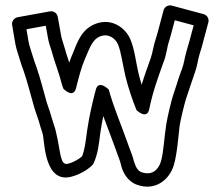

<svg xmlns="http://www.w3.org/2000/svg" viewBox="-20 -623 823 717"><path d="M78.8 -513.8 150.9 -526.9 159.4 -479.7C162.5 -461.2 167.8 -450.1 171.9 -435.4C184.1 -389.7 200.7 -350.3 211.8 -305.9C213 -300.9 215.1 -296.1 216.8 -291.7C216.8 -291.7 253.6 -252.2 264.3 -294.9C274.4 -335.4 284 -372.6 296.9 -402.1C316.5 -447.7 325.7 -476.6 355.2 -487.6C385.3 -498.8 411.3 -479.8 420.9 -456.4C432.6 -428.4 438.3 -380.6 448.7 -337.1C460.1 -291.5 474 -251.1 489.8 -211.7C489.8 -211.7 529 -173.7 537.5 -216.1C550.4 -280.6 570.1 -332.8 590.3 -390C602.3 -418.8 604.1 -449.3 610.6 -466.7C615.3 -480.8 619.8 -499.9 623.1 -511.3L632.7 -547.4L703.3 -528.4L693.8 -493.3C690.1 -478.4 683.3 -455.5 680 -443.9L676 -429.9C668.5 -403.7 667.2 -385.5 659.6 -365.7C652.3 -345.5 646.8 -332.1 640.1 -308.3L627.2 -269.7C618.8 -243.1 606.6 -192.4 601.3 -161.1C593.6 -114.8 590.9 -53.7 581 -20.1C571.7 11.6 546.9 33.7 508.4 20C495.5 15.3 488.1 4.2 480.2 -20.3C475.3 -42.3 467.7 -56.9 462.6 -72.2L453.5 -97.4C430.5 -162 403.9 -223.4 386.1 -288.6C386.1 -288.6 348 -326.9 337.8 -288.4C324.6 -238.1 313.7 -191.8 305.2 -134.5C299.4 -89.8 296.2 -63.1 286.1 -38.7C272.9 -27.3 252.5 -16.5 234.5 -11.6C203.3 -3.2 207.4 -54.9 189.4 -128.5C185.1 -149.4 180 -158.9 176.1 -173.5C170.3 -195 161.7 -219.9 154.8 -239.6C142.5 -282.9 130.5 -331.7 115.4 -374.7C106.6 -397.2 101.1 -418.8 93.7 -440.9C90.8 -449.7 88.2 -459.4 86.6 -467.5ZM45.5 -558.6C33.8 -556.5 23 -543.9 25.3 -529.8L37.4 -458.5C39.8 -446.6 42.6 -436.3 46.3 -425.1C52.9 -405.3 58.4 -383.4 68.6 -357.3C81.7 -319.4 94.5 -268.8 107 -225.1C113.1 -203.7 122.5 -180.1 127.9 -160.5C133 -141.3 137.8 -131.3 140.5 -118.1C146.6 -87.5 147.7 63.5 247.5 36.6C276.1 28.9 305.5 12.9 324.7 -6.3C326.5 -8.1 328.6 -11 329.8 -13.7C346.1 -50 348.9 -83 354.8 -127.6C358 -149.3 361.5 -169.2 365.7 -189.6C378.7 -153.8 393.7 -116.4 406.5 -80.6L415.4 -55.9C421.5 -37.8 429.2 -20.6 431.5 -9.1C437.2 19.4 455.9 54.3 491.6 67C563.3 92.7 614.3 43.8 629 -5.9C641.3 -47.8 645.5 -107.7 650.8 -153.5C655.1 -179.4 668 -232.7 674.8 -254.3L687.7 -293.1C695.2 -315.7 698.3 -325.5 706.4 -348.2C716.5 -374.7 718.4 -396.3 724 -416.1L727.8 -429.2C733.3 -444.7 739 -468 742.2 -480.7L758.1 -539.5C761.7 -552.7 753.6 -566.6 740.5 -570.1L621.5 -602.1C608.3 -605.7 594.3 -597.6 590.8 -584.4L574.9 -524.7C571.6 -513.2 566.7 -493.3 563.4 -483.4C553.6 -456.2 549.6 -424.7 543.4 -407.3C531.4 -373.4 520.2 -343.2 509 -306.7C505 -319.8 500.8 -334.7 497.3 -349C488 -387.6 483.1 -437.1 467.1 -475.6C450.2 -516.6 399.4 -557.4 337.8 -534.4C281.5 -513.5 267.1 -459.3 251.1 -421.9C246.5 -411.6 242.4 -400.5 238.6 -389.3C232.1 -408.6 225.4 -428.6 220.1 -448.6C214.6 -468.6 210.6 -476.3 208.6 -488.3L195.6 -560.4C193.2 -573.9 179.9 -583 166.5 -580.6Z"/></svg>

Font: Tape
Style: Regular
Weight: 500
Foundry: Cannot Into Space Fonts
Version: Version 0.97